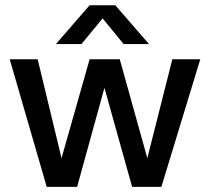

<svg xmlns="http://www.w3.org/2000/svg" viewBox="-20 -732 822 752"><path d="M331 -711.5H431.5L563.5 -559.5H464L382 -660L299 -559.5H199ZM18 -500H127.5L221 -112.5L331 -500H449L557 -112.5L655 -500H764.5L612 0H497.5L389 -388L282 0H163Z"/></svg>

Font: Overused Grotesk Medium
Style: Regular
Weight: 525
Version: Version 0.004